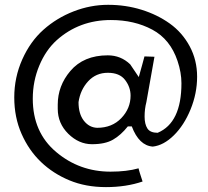

<svg xmlns="http://www.w3.org/2000/svg" viewBox="-20 -763 856 789"><path d="M627.9 -217.3Q725.6 -258.3 725.6 -420.9Q725.6 -464.8 709.5 -512.7Q679.7 -601.6 606 -641.1Q532.2 -680.7 435.5 -680.7Q305.7 -680.7 212.9 -597.7Q168 -557.1 141.4 -493.2Q114.7 -429.2 114.7 -357.4Q114.7 -219.2 210.7 -138.4Q306.6 -57.6 434.1 -57.6Q501 -57.6 549.3 -71.3Q550.8 -66.4 552 -61Q553.2 -55.7 554.7 -51.8L565.9 -17.1Q498.5 5.9 415.3 5.9Q332 5.9 265.1 -22Q198.2 -49.8 148.4 -97.4Q98.6 -145 68.6 -212.9Q38.6 -280.8 38.6 -362.8Q38.6 -444.8 71.5 -518.8Q104.5 -592.8 158.9 -641.1Q213.4 -689.5 282.7 -716.3Q352.1 -743.2 424.3 -743.2Q496.6 -743.2 561.8 -722.9Q627 -702.6 678 -666Q729 -629.4 759.5 -572.8Q790 -516.1 790 -447.8Q790 -379.4 763.2 -313.7Q736.3 -248 694.3 -206.8Q652.3 -165.5 607.9 -160.6Q551.3 -164.6 521.5 -243.7H505.4Q476.6 -207.5 444.3 -189Q412.1 -170.4 358.2 -170.4Q304.2 -170.4 260.7 -213.1Q217.3 -255.9 217.3 -315.9V-333Q217.3 -410.2 269 -471.2Q323.7 -535.6 422.9 -535.6Q476.6 -535.6 515.1 -498.5L550.3 -446.3L555.2 -463.9Q557.1 -471.2 564 -495.4Q570.8 -519.5 573.7 -531.2L614.7 -529.8L581.5 -343.3Q574.2 -315.4 574.2 -284.2Q574.2 -252.9 585.7 -235.1Q597.2 -217.3 627.9 -217.3ZM516.6 -370.1Q516.6 -404.8 494.1 -434.3Q471.7 -463.9 423.1 -463.9Q374.5 -463.9 342.3 -429Q310.1 -394 302.7 -343.3Q302.7 -294.9 324.7 -266.8Q346.7 -238.8 379.4 -237.8Q440.4 -237.8 478.5 -277.6Q516.6 -317.4 516.6 -370.1Z"/></svg>

Font: Bowlby One
Style: Regular
Weight: 400
Designer: vernon adams
Foundry: vernon adams
Version: Version 1.001